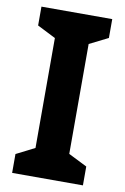

<svg xmlns="http://www.w3.org/2000/svg" viewBox="-82 -829 527 812"><g transform="rotate(10 181.0 -423.0)"><path d="M333 -66H29V-147L108 -187V-659L29 -699V-780H333V-699L253 -659V-187L333 -147Z"/></g></svg>

Font: Noto Sans Malayalam UI SemiCondensed
Style: Bold
Weight: 700
Width: 4
Designer: Jelle Bosma - Monotype Design Team
Foundry: Monotype Imaging Inc.
Version: Version 2.104; ttfautohint (v1.8.4.7-5d5b)